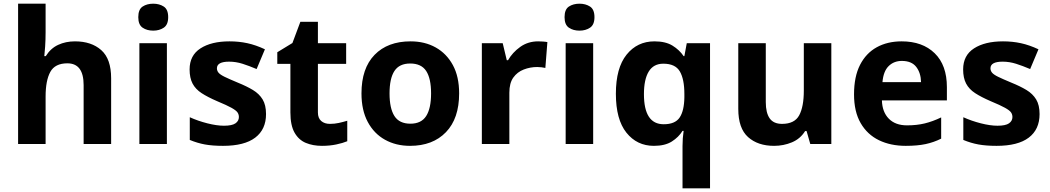

<svg xmlns="http://www.w3.org/2000/svg" viewBox="-20 -780 5689 1040"><path d="M227 -605Q227 -565 224.5 -528Q222 -491 220 -476H228Q254 -518 295 -537Q336 -556 386 -556Q475 -556 528.5 -508.5Q582 -461 582 -356V0H433V-319Q433 -437 345 -437Q278 -437 252.5 -390.5Q227 -344 227 -257V0H78V-760H227Z M810 -760Q843 -760 867 -744.5Q891 -729 891 -687Q891 -646 867 -630Q843 -614 810 -614Q776 -614 752.5 -630Q729 -646 729 -687Q729 -729 752.5 -744.5Q776 -760 810 -760ZM884 -546V0H735V-546Z M1421 -162Q1421 -79 1362.5 -34.5Q1304 10 1188 10Q1131 10 1090 2.5Q1049 -5 1008 -22V-145Q1052 -125 1103 -112Q1154 -99 1193 -99Q1237 -99 1255.5 -112Q1274 -125 1274 -146Q1274 -160 1266.5 -171Q1259 -182 1234 -196Q1209 -210 1156 -232Q1105 -254 1072 -275.5Q1039 -297 1023 -327.5Q1007 -358 1007 -404Q1007 -480 1066 -518Q1125 -556 1223 -556Q1274 -556 1320 -546Q1366 -536 1415 -513L1370 -406Q1330 -423 1294 -434.5Q1258 -446 1221 -446Q1155 -446 1155 -410Q1155 -397 1163.5 -386.5Q1172 -376 1196.5 -364Q1221 -352 1269 -332Q1316 -313 1350 -292.5Q1384 -272 1402.5 -241.5Q1421 -211 1421 -162Z M1767 -109Q1792 -109 1815 -114Q1838 -119 1861 -126V-15Q1837 -5 1801.5 2.5Q1766 10 1724 10Q1675 10 1636.5 -6Q1598 -22 1575.5 -61.5Q1553 -101 1553 -171V-434H1482V-497L1564 -547L1607 -662H1702V-546H1855V-434H1702V-171Q1702 -140 1720 -124.5Q1738 -109 1767 -109Z M2467 -274Q2467 -138 2395.5 -64Q2324 10 2201 10Q2125 10 2065.5 -23Q2006 -56 1972 -119.5Q1938 -183 1938 -274Q1938 -410 2009 -483Q2080 -556 2204 -556Q2281 -556 2340 -523Q2399 -490 2433 -427.5Q2467 -365 2467 -274ZM2090 -274Q2090 -193 2116.5 -151.5Q2143 -110 2203 -110Q2262 -110 2288.5 -151.5Q2315 -193 2315 -274Q2315 -355 2288.5 -395.5Q2262 -436 2202 -436Q2143 -436 2116.5 -395.5Q2090 -355 2090 -274Z M2895 -556Q2906 -556 2921 -555Q2936 -554 2945 -552L2934 -412Q2927 -414 2913.5 -415.5Q2900 -417 2890 -417Q2852 -417 2817 -403.5Q2782 -390 2760.5 -360Q2739 -330 2739 -278V0H2590V-546H2703L2725 -454H2732Q2756 -496 2798 -526Q2840 -556 2895 -556Z M3119 -760Q3152 -760 3176 -744.5Q3200 -729 3200 -687Q3200 -646 3176 -630Q3152 -614 3119 -614Q3085 -614 3061.5 -630Q3038 -646 3038 -687Q3038 -729 3061.5 -744.5Q3085 -760 3119 -760ZM3193 -546V0H3044V-546Z M3677 11Q3677 -31 3683 -71H3677Q3656 -37 3619 -13.5Q3582 10 3522 10Q3430 10 3373 -61.5Q3316 -133 3316 -272Q3316 -412 3374 -484Q3432 -556 3525 -556Q3585 -556 3622.5 -533Q3660 -510 3683 -476H3687L3700 -546H3826V240H3677ZM3575 -107Q3637 -107 3661.5 -143.5Q3686 -180 3687 -253V-271Q3687 -351 3662.5 -393Q3638 -435 3573 -435Q3520 -435 3494 -392.5Q3468 -350 3468 -270Q3468 -107 3575 -107Z M4483 -546V0H4369L4349 -70H4341Q4315 -28 4269.5 -9Q4224 10 4173 10Q4085 10 4032 -37.5Q3979 -85 3979 -190V-546H4128V-227Q4128 -169 4149 -139Q4170 -109 4216 -109Q4284 -109 4309 -155.5Q4334 -202 4334 -289V-546Z M4864 -556Q4977 -556 5043 -491.5Q5109 -427 5109 -308V-236H4757Q4759 -173 4794.5 -137Q4830 -101 4893 -101Q4946 -101 4989 -111.5Q5032 -122 5078 -144V-29Q5038 -9 4993.5 0.5Q4949 10 4886 10Q4804 10 4741 -20.5Q4678 -51 4642 -113Q4606 -175 4606 -269Q4606 -365 4638.5 -428.5Q4671 -492 4729 -524Q4787 -556 4864 -556ZM4865 -450Q4822 -450 4793.5 -422Q4765 -394 4760 -335H4969Q4968 -385 4943 -417.5Q4918 -450 4865 -450Z M5611 -162Q5611 -79 5552.5 -34.5Q5494 10 5378 10Q5321 10 5280 2.5Q5239 -5 5198 -22V-145Q5242 -125 5293 -112Q5344 -99 5383 -99Q5427 -99 5445.5 -112Q5464 -125 5464 -146Q5464 -160 5456.5 -171Q5449 -182 5424 -196Q5399 -210 5346 -232Q5295 -254 5262 -275.5Q5229 -297 5213 -327.5Q5197 -358 5197 -404Q5197 -480 5256 -518Q5315 -556 5413 -556Q5464 -556 5510 -546Q5556 -536 5605 -513L5560 -406Q5520 -423 5484 -434.5Q5448 -446 5411 -446Q5345 -446 5345 -410Q5345 -397 5353.5 -386.5Q5362 -376 5386.5 -364Q5411 -352 5459 -332Q5506 -313 5540 -292.5Q5574 -272 5592.5 -241.5Q5611 -211 5611 -162Z"/></svg>

Font: Noto Sans Ethiopic
Style: Bold
Weight: 700
Designer: Monotype Design Team
Foundry: Monotype Imaging Inc.
Version: Version 2.102; ttfautohint (v1.8.4.7-5d5b)